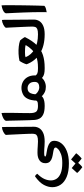

<svg xmlns="http://www.w3.org/2000/svg" viewBox="671 -1257 1072 2454"><g transform="rotate(-90 1207.0 -30.0)"><path d="M344.7 314.5Q240.2 314.5 173.1 286.1Q106 257.8 73.7 209.7Q41.5 161.6 41.5 102.1Q41.5 50.8 70.3 -4.6Q99.1 -60.1 178.2 -117.7Q189 -116.7 198.2 -108.4Q207.5 -100.1 213.4 -90.3Q164.1 -39.6 146 2.9Q127.9 45.4 127.9 85Q127.9 123 148.7 156Q169.4 189 218.3 209.5Q267.1 230 351.1 230Q420.4 230 463.9 213.6Q507.3 197.3 527.8 177.2Q548.3 157.2 548.3 146.5Q548.3 129.4 528.1 122.8Q507.8 116.2 478 112.1Q448.2 107.9 418.5 99.6Q388.7 91.3 368.4 71.5Q348.1 51.8 348.1 13.2Q348.1 -35.2 384 -61Q419.9 -86.9 479.5 -86.9Q529.8 -86.9 562.5 -83.7Q595.2 -80.6 625.5 -80.6H635.3V4.9H625.5Q595.2 4.9 573.2 3.2Q551.3 1.5 530.3 0Q509.3 -1.5 482.4 -1.5Q451.2 -1.5 442.4 2.4Q433.6 6.3 433.6 11.7Q433.6 20 453.9 24.2Q474.1 28.3 504.2 33Q534.2 37.6 564 47.4Q593.8 57.1 614 75.9Q634.3 94.7 634.3 127.9Q634.3 177.7 600.6 220.2Q566.9 262.7 502.4 288.6Q438 314.5 344.7 314.5ZM406.7 477.5Q380.9 459 358.6 438.5Q336.4 418 333.5 411.1L396 342.3L475.6 407.7Q455.6 435.1 433.8 455.3Q412.1 475.6 406.7 477.5ZM296.9 485.8Q271 467.3 249 447Q227.1 426.8 223.6 419.4L286.1 350.6L365.7 416.5Q338.4 451.2 320.3 467.8Q302.2 484.4 296.9 485.8Z M615.7 4.9V-80.6H625.5Q671.9 -80.6 692.6 -89.6Q713.4 -98.6 719 -115.2Q724.6 -131.8 724.6 -153.8Q724.6 -170.4 723.4 -206.1Q722.2 -241.7 720 -285.9Q717.8 -330.1 715.8 -372.8Q713.9 -415.5 712.2 -447.8Q710.4 -480 709.5 -490.7Q717.8 -507.8 748 -523.4Q778.3 -539.1 809.1 -541.5Q810.5 -535.6 811 -513.9Q811.5 -492.2 811.5 -465.8Q811.5 -439.5 811.5 -419.4Q811.5 -358.9 812.7 -289.6Q814 -220.2 814 -131.3Q814 -95.2 795.4 -64.2Q776.9 -33.2 735.4 -14.2Q693.8 4.9 625.5 4.9Z M1079.6 4.9Q1010.3 4.9 972.4 -13.2Q934.6 -31.2 919.2 -59.8Q903.8 -88.4 901.4 -119.6Q899.4 -147 897.9 -189.2Q896.5 -231.4 895.3 -279.1Q894 -326.7 893.1 -371.1Q892.1 -415.5 891.4 -447.8Q890.6 -480 889.6 -490.7Q895.5 -507.3 915.3 -519Q935.1 -530.8 956.8 -537.8Q978.5 -544.9 989.3 -546.4Q990.2 -540.5 990.7 -526.1Q991.2 -511.7 991.5 -497.3Q991.7 -482.9 991.7 -476.6Q991.7 -436.5 991 -385.5Q990.2 -334.5 989.3 -282Q988.3 -229.5 988.3 -183.6Q988.3 -127.9 1006.1 -104.2Q1023.9 -80.6 1079.6 -80.6H1089.4V4.9Z M1324.7 20Q1285.2 20 1257.1 6.6Q1229 -6.8 1210.7 -25.1Q1192.4 -43.5 1181.6 -58.1L1215.8 -145Q1221.7 -119.1 1238.5 -101.1Q1255.4 -83 1276.9 -73.5Q1298.3 -64 1316.9 -64Q1348.6 -64 1367.9 -77.1Q1387.2 -90.3 1387.2 -123Q1387.2 -168.5 1363.8 -190.9Q1340.3 -213.4 1308.1 -213.4Q1274.9 -213.4 1257.3 -195.6Q1239.7 -177.7 1233.6 -147.7Q1227.5 -117.7 1227.5 -80.6Q1216.8 -30.8 1179.4 -12.7Q1142.1 5.4 1080.6 4.9Q1078.6 4.9 1075.4 4.9Q1072.3 4.9 1069.8 4.9V-80.6Q1072.3 -80.6 1074.5 -80.6Q1076.7 -80.6 1079.6 -80.6Q1121.6 -80.6 1135.3 -88.6Q1148.9 -96.7 1148.9 -106.9Q1148.9 -110.8 1148.9 -114.5Q1148.9 -118.2 1149.4 -124.5Q1151.9 -144.5 1156 -166.3Q1160.2 -188 1170.9 -210.4Q1191.4 -255.4 1231.4 -273.7Q1271.5 -292 1309.6 -292Q1355 -292 1391.4 -271.5Q1427.7 -251 1449 -212.9Q1470.2 -174.8 1470.2 -121.6Q1470.2 -74.7 1448.2 -43.2Q1426.3 -11.7 1392.8 4.2Q1359.4 20 1324.7 20ZM1556.6 4.9Q1516.6 4.9 1492.2 -1.2Q1467.8 -7.3 1452.4 -18.1Q1437 -28.8 1422.9 -43.5L1465.8 -115.2Q1478.5 -95.7 1497.6 -88.1Q1516.6 -80.6 1556.6 -80.6H1566.4V4.9Z M1546.9 4.9V-80.6H1571.3Q1654.8 -80.6 1710 -102.5Q1765.1 -124.5 1800.3 -160.4Q1835.4 -196.3 1858.4 -237.8Q1840.3 -243.7 1816.9 -245.1Q1793.5 -246.6 1766.1 -246.6Q1737.8 -246.6 1725.8 -244.9Q1713.9 -243.2 1702.6 -239.3Q1732.9 -165.5 1806.4 -123Q1879.9 -80.6 1995.1 -80.6H2004.9V4.9H1995.1Q1846.2 4.9 1749.8 -55.7Q1653.3 -116.2 1612.3 -226.1Q1617.7 -247.6 1631.1 -274.7Q1644.5 -301.8 1656.2 -316.9Q1700.2 -326.7 1747.8 -328.9Q1795.4 -331.1 1839.6 -326.2Q1883.8 -321.3 1916 -309.6Q1921.9 -304.2 1930.9 -292.5Q1939.9 -280.8 1948.5 -268.3Q1957 -255.9 1960.4 -247.6Q1911.1 -148.9 1855 -94Q1798.8 -39.1 1729.5 -17.1Q1660.2 4.9 1571.3 4.9Z M1985.4 4.9V-80.6H1995.1Q2041.5 -80.6 2062.3 -89.6Q2083 -98.6 2088.6 -115.2Q2094.2 -131.8 2094.2 -153.8Q2094.2 -170.4 2093 -206.1Q2091.8 -241.7 2089.6 -285.9Q2087.4 -330.1 2085.4 -372.8Q2083.5 -415.5 2081.8 -447.8Q2080.1 -480 2079.1 -490.7Q2087.4 -507.8 2117.7 -523.4Q2147.9 -539.1 2178.7 -541.5Q2180.2 -535.6 2180.7 -513.9Q2181.2 -492.2 2181.2 -465.8Q2181.2 -439.5 2181.2 -419.4Q2181.2 -358.9 2182.4 -289.6Q2183.6 -220.2 2183.6 -131.3Q2183.6 -95.2 2165 -64.2Q2146.5 -33.2 2105 -14.2Q2063.5 4.9 1995.1 4.9Z M2278.3 30.8Q2278.8 15.1 2279.1 -4.2Q2279.3 -23.4 2279.3 -44.9Q2279.3 -94.7 2277.8 -153.1Q2276.4 -211.4 2274.2 -269Q2272 -326.7 2269.5 -375.2Q2267.1 -423.8 2265.6 -455.1Q2264.2 -486.3 2264.2 -490.7Q2270 -509.8 2290.3 -521.2Q2310.5 -532.7 2332.5 -538.8Q2354.5 -544.9 2365.2 -546.4Q2366.2 -540.5 2366.7 -524.9Q2367.2 -509.3 2367.4 -494.4Q2367.7 -479.5 2367.7 -476.6Q2367.7 -452.1 2367.4 -406.5Q2367.2 -360.8 2366.5 -303.7Q2365.7 -246.6 2364.7 -188.2Q2363.8 -129.9 2362.3 -80.1Q2360.8 -30.3 2359.4 1Q2349.6 13.7 2323 21Q2296.4 28.3 2278.3 30.8Z"/></g></svg>

Font: Harmattan
Style: Bold
Weight: 700
Designer: George W. Nuss III and SIL International
Foundry: SIL International
Version: Version 4.000